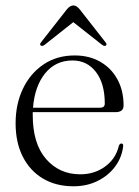

<svg xmlns="http://www.w3.org/2000/svg" viewBox="-20 -658 498 689"><path d="M423.5 -279.5Q423.5 -255.5 394 -255.5H97.5Q97.5 -250 97.5 -245Q97.5 -142.5 145.2 -87.5Q193 -32.5 268 -32.5Q319.5 -32.5 357.8 -60.8Q396 -89 406.5 -135Q410 -143 415.5 -143Q423 -143 422 -133Q417 -92 392.8 -59.8Q368.5 -27.5 330 -8.5Q291.5 10.5 243.5 10.5Q181 10.5 134.2 -17.2Q87.5 -45 61.8 -95.8Q36 -146.5 36 -215.5Q36 -284.5 62.2 -339.5Q88.5 -394.5 136.2 -426.8Q184 -459 248 -459Q300.5 -459 340 -436.2Q379.5 -413.5 401.5 -373Q423.5 -332.5 423.5 -279.5ZM240 -441Q179.5 -441 142 -394.8Q104.5 -348.5 98.5 -271.5H339.5Q356 -271.5 356 -286.5Q356 -358.5 324.2 -399.8Q292.5 -441 240 -441ZM360 -494.5Q355 -491 346.5 -497L243 -578.5L140 -497Q131.5 -491 126.5 -494.5Q121 -499 127.5 -506.5L220 -624.5Q231.5 -638.5 243.5 -638.5Q254.5 -638.5 266 -624.5L358.5 -506.5Q365 -499 360 -494.5Z"/></svg>

Font: Fraunces 72pt S000 Light
Style: Regular
Weight: 300
Version: Version 1.000; ttfautohint (v1.8.3)